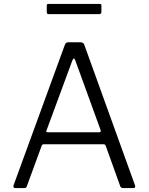

<svg xmlns="http://www.w3.org/2000/svg" viewBox="-20 -957 756 977"><path d="M49 -14 310 -729Q313 -736 317 -739Q321 -742 328 -742H388Q405 -742 409 -729L667 -14Q668 -12 668 -9Q668 0 659 0H607Q595 0 592 -9L518 -215Q515 -223 507 -223H203Q195 -223 192 -215L116 -8Q114 0 103 0H57Q52 0 49.5 -3.5Q47 -7 49 -14ZM485 -284Q495 -284 492 -295L363 -650Q360 -659 356 -659Q352 -659 348 -649L217 -294Q215 -290 215 -288Q215 -284 223 -284ZM496 -896Q496 -885 483 -885H227Q218 -885 218 -896V-928Q218 -937 225 -937H489Q496 -937 496 -929Z"/></svg>

Font: Libre Franklin Light
Style: Regular
Weight: 300
Designer: Pablo Impallari, Rodrigo Fuenzalida
Foundry: Impallari Type
Version: Version 1.002; ttfautohint (v1.5)